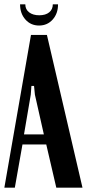

<svg xmlns="http://www.w3.org/2000/svg" viewBox="-28 -860 398 880"><path d="M114 -700H187L350 0H230L184 -198H75L40 0H-8ZM113 -426 82 -244H173L132 -426L128 -466H116ZM214 -840H238Q238 -798 213.5 -770.5Q189 -743 151 -743Q113 -743 88.5 -770.5Q64 -798 64 -840H88Q88 -817 105.5 -803.5Q123 -790 152 -790Q181 -790 197.5 -803.5Q214 -817 214 -840Z"/></svg>

Font: Moniqa ExtBd Paragraph
Style: Regular
Weight: 800
Designer: Rajesh Rajput
Foundry: Rajesh Rajput
Version: Version 1.000